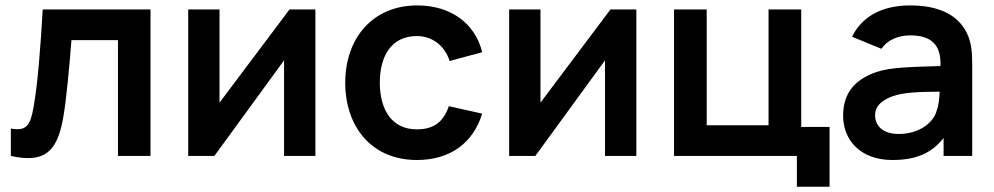

<svg xmlns="http://www.w3.org/2000/svg" viewBox="-20 -575 3665 708"><path d="M20 -101V0C143 27.5 189 -15 211.5 -132.5C225 -202.5 236.5 -339.5 243.5 -427H415V0H535V-540H137.5C129.5 -402 119.5 -267.5 103.5 -178.5C92 -115 79.5 -90 20 -101Z M1143 -540H1047.5L789.5 -196.5V-540H674V0H770.5L1027.5 -352.5V0H1143Z M1517.5 15C1638 15 1724.5 -46 1758 -156L1635 -183.5C1616.5 -128 1581.5 -98 1517.5 -98C1427 -98 1381 -167 1380.5 -270C1381 -369 1423 -442 1517.5 -442C1572.5 -442 1619.5 -408 1638 -350L1758 -382.5C1732.5 -489 1641.5 -555 1519 -555C1355 -555 1253.5 -435.5 1253 -270C1253.5 -107 1350.5 15 1517.5 15Z M2326.5 -540H2231L1973 -196.5V-540H1857.5V0H1954L2211 -352.5V0H2326.5Z M2918.5 113.5H3039V-107H2934.5V-540H2814V-113H2586V-540H2465.5V0H2918.5Z M3122 -439.5 3230.5 -395C3254 -430.5 3296.5 -444.5 3336.5 -444.5C3415.5 -444.5 3451 -408.5 3448 -331.5C3346.5 -328 3267 -328 3212 -309.5C3126.5 -280 3089 -226.5 3089 -148C3089 -59 3152.5 15 3270 15C3355 15 3413.5 -8 3459.5 -66V0H3565V-331.5C3565 -379 3563.5 -417 3544.5 -454.5C3509 -526 3432.5 -555 3336.5 -555C3226.5 -555 3156.5 -510 3122 -439.5ZM3207 -149.5C3207 -184.5 3231 -205 3272.5 -220.5C3310.5 -233.5 3359 -236.5 3445 -237C3444 -213.5 3441.5 -186 3434 -167C3425 -129 3376 -81 3294 -81C3237 -81 3207 -110 3207 -149.5Z"/></svg>

Font: Eudonet
Style: Bold
Weight: 700
Designer: Mikhail Sharanda
Foundry: Mikhail Sharanda
Version: Version 4.503;Glyphs 3.1.2 (3151)